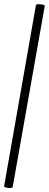

<svg xmlns="http://www.w3.org/2000/svg" viewBox="-25 -757 238 936"><path d="M37 154Q36 159 25.5 159.5Q15 160 5 157.5Q-5 155 -5 151L150 -731Q151 -736 162 -736.5Q173 -737 183.5 -734.5Q194 -732 193 -727Z"/></svg>

Font: Cormorant Infant Light
Style: Bold Italic
Weight: 700
Italic angle: -10°
Version: Version 4.001